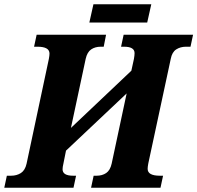

<svg xmlns="http://www.w3.org/2000/svg" viewBox="-55 -876 921 896"><path d="M-35 0 -23 -56H-3Q23 -56 42.5 -68.5Q62 -81 69 -112L173 -601Q176 -617 176 -626Q176 -658 120 -658H104L116 -714H440L429 -658H415Q389 -658 370.5 -645.5Q352 -633 345 -602L276 -279L558 -546L570 -601Q573 -618 573 -628Q573 -658 524 -658H510L522 -714H846L834 -658H813Q787 -658 767.5 -645.5Q748 -633 742 -602L637 -113Q634 -97 634 -88Q634 -56 691 -56H706L694 0H370L382 -56H396Q422 -56 440.5 -68.5Q459 -81 466 -112L536 -440L253 -173L241 -113Q237 -96 237 -86Q237 -56 286 -56H300L288 0ZM362 -771 381 -856H651L632 -771Z"/></svg>

Font: Noto Serif SemiCondensed ExtraBold
Style: Italic
Weight: 800
Width: 4
Italic angle: -12°
Designer: Monotype Design Team
Foundry: Monotype Imaging Inc.
Version: Version 2.014; ttfautohint (v1.8.4.7-5d5b)